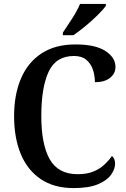

<svg xmlns="http://www.w3.org/2000/svg" viewBox="-20 -951 645 981"><path d="M356 10Q256 10 188 -36Q120 -82 86 -164.5Q52 -247 52 -358Q52 -467 87 -549.5Q122 -632 192 -678Q262 -724 365 -724Q467 -724 518.5 -690.5Q570 -657 570 -609Q570 -575 542 -553Q514 -531 465 -531Q465 -563 455 -594Q445 -625 421.5 -645Q398 -665 358 -665Q266 -665 228.5 -584.5Q191 -504 191 -358Q191 -214 234 -137.5Q277 -61 377 -61Q424 -61 457 -74.5Q490 -88 513 -109.5Q536 -131 552 -154Q568 -141 568 -114Q568 -88 548 -59Q528 -30 481.5 -10Q435 10 356 10ZM301 -784Q322 -815 348.5 -856Q375 -897 389 -931H521V-921Q509 -904 480.5 -875.5Q452 -847 417.5 -818.5Q383 -790 355 -771H301Z"/></svg>

Font: Noto Serif Sinhala SemiCondensed SemiBold
Style: Regular
Weight: 600
Width: 4
Designer: Jelle Bosma - Monotype Design Team
Foundry: Monotype Imaging Inc.
Version: Version 2.007; ttfautohint (v1.8.4.7-5d5b)